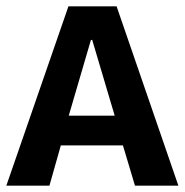

<svg xmlns="http://www.w3.org/2000/svg" viewBox="-25 -586 583 606"><path d="M363 -127H167L131 0H-5L191 -566H343L538 0H401ZM192 -221H337L266 -460H262Z"/></svg>

Font: Qnwhxotralxmqkhsjrfbfhwcoqn
Style: Regular
Weight: 500
Designer: Carrois Corporate & Edenspiekermann
Foundry: Carrois Corporate GbR & Edenspiekermann AG
Version: Version 2.001